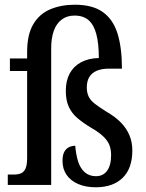

<svg xmlns="http://www.w3.org/2000/svg" viewBox="-20 -784 618 814"><path d="M386 10Q343 10 311 -4Q279 -18 262 -43Q245 -68 245 -102Q245 -127 253 -141Q261 -155 273.5 -160.5Q286 -166 299 -166Q302 -129 311 -100Q320 -71 339 -54Q358 -37 387 -37Q417 -37 434 -60Q451 -83 451 -126Q451 -150 444 -168.5Q437 -187 418.5 -205Q400 -223 367 -242Q332 -263 308 -283.5Q284 -304 271.5 -331.5Q259 -359 259 -399Q259 -442 275.5 -472.5Q292 -503 323.5 -520Q355 -537 399 -538Q399 -599 388.5 -639Q378 -679 355.5 -698.5Q333 -718 296 -718Q264 -718 241.5 -701Q219 -684 208 -653Q197 -622 197 -579V0H13V-44H39Q56 -44 68.5 -49Q81 -54 88 -69Q95 -84 95 -114V-483H22V-536H95V-563Q95 -638 121.5 -682Q148 -726 194 -745Q240 -764 297 -764Q373 -764 416.5 -732.5Q460 -701 478.5 -641Q497 -581 497 -493H442Q410 -493 389 -483.5Q368 -474 358 -456.5Q348 -439 348 -413Q348 -392 355.5 -375.5Q363 -359 381.5 -344.5Q400 -330 432 -310Q469 -289 493 -264Q517 -239 529 -210Q541 -181 541 -146Q541 -70 500 -30Q459 10 386 10Z"/></svg>

Font: Noto Serif Khmer Condensed Medium
Style: Regular
Weight: 500
Width: 3
Designer: Danh Hong and the Monotype Design Team
Foundry: Monotype Imaging Inc.
Version: Version 2.004